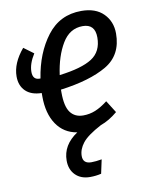

<svg xmlns="http://www.w3.org/2000/svg" viewBox="-85 -600 685 885"><g transform="rotate(-10 257.0 -157.5)"><path d="M202 -197V-183Q202 -118 223 -90Q244 -62 283 -62Q313 -62 340 -73Q367 -84 398 -108L434 -51Q395 -18 355 -4Q289 31 266 60.5Q243 90 243 121Q243 157 282 157Q303 157 331 152L317 217Q292 223 265 223Q222 223 196.5 197.5Q171 172 171 130Q171 57 242 10Q180 0 146 -50.5Q112 -101 112 -181V-197Q63 -198 37 -223.5Q11 -249 11 -292Q11 -354 64 -417L110 -383Q82 -339 82 -301Q82 -264 114 -264H118Q136 -380 196 -459Q256 -538 357 -538Q424 -538 460.5 -501Q497 -464 497 -408Q497 -307 418.5 -261Q340 -215 202 -197ZM208 -264Q313 -277 361 -308Q409 -339 409 -405Q409 -468 351 -468Q290 -468 255 -409.5Q220 -351 208 -264Z"/></g></svg>

Font: Fira Sans Extra Condensed
Style: Italic
Weight: 400
Width: 3
Italic angle: -8°
Designer: Carrois Corporate & Edenspiekermann AG
Foundry: Carrois Corporate GbR & Edenspiekermann AG
Version: Version 4.203